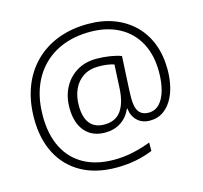

<svg xmlns="http://www.w3.org/2000/svg" viewBox="-113 -836 1116 1056"><g transform="rotate(-15 444.5 -308.0)"><path d="M834 -354Q834 -306 824 -261.5Q814 -217 793 -182.5Q772 -148 741.5 -128Q711 -108 669 -108Q624 -108 596.5 -135Q569 -162 565 -204H562Q542 -158 503.5 -133Q465 -108 414 -108Q340 -108 299 -156.5Q258 -205 258 -290Q258 -355 284.5 -405Q311 -455 358.5 -484Q406 -513 470 -513Q510 -513 547.5 -507Q585 -501 611 -491L602 -317Q601 -299 600.5 -282.5Q600 -266 600 -252Q600 -199 618.5 -175.5Q637 -152 672 -152Q710 -152 735 -178.5Q760 -205 772.5 -251Q785 -297 785 -355Q785 -451 747.5 -520.5Q710 -590 640 -627.5Q570 -665 475 -665Q390 -665 321.5 -638.5Q253 -612 204.5 -562Q156 -512 130.5 -442Q105 -372 105 -284Q105 -179 142.5 -104.5Q180 -30 251 9.5Q322 49 424 49Q479 49 533 37Q587 25 632 7V55Q589 73 537 83.5Q485 94 424 94Q309 94 226.5 48.5Q144 3 99.5 -81.5Q55 -166 55 -282Q55 -380 84.5 -459Q114 -538 169.5 -594Q225 -650 302 -680Q379 -710 475 -710Q556 -710 621.5 -685.5Q687 -661 735 -614.5Q783 -568 808.5 -502.5Q834 -437 834 -354ZM311 -289Q311 -221 339 -186.5Q367 -152 421 -152Q484 -152 515.5 -195Q547 -238 552 -319L559 -457Q541 -463 519 -466Q497 -469 471 -469Q419 -469 383 -445Q347 -421 329 -380.5Q311 -340 311 -289Z"/></g></svg>

Font: Noto Sans Thai Light
Style: Regular
Weight: 300
Designer: Monotype Design Team
Foundry: Monotype Imaging Inc.
Version: Version 2.001